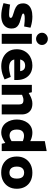

<svg xmlns="http://www.w3.org/2000/svg" viewBox="1204 -2034 839 3288"><g transform="rotate(90 1624.0 -390.5)"><path d="M249 8Q204 8 157 0Q110 -8 63 -22L34 -31L59 -144L85 -139Q123 -133 158 -129.5Q193 -126 226 -126Q256 -126 271.5 -132.5Q287 -139 287 -154Q287 -163 281 -170Q275 -177 257.5 -185Q240 -193 205 -203Q141 -221 104.5 -242Q68 -263 53 -293Q38 -323 38 -369Q39 -421 67.5 -455.5Q96 -490 146 -507.5Q196 -525 264 -525Q306 -525 349.5 -518.5Q393 -512 438 -498L455 -492L434 -384L413 -386Q376 -391 346.5 -392.5Q317 -394 296 -394Q257 -394 235 -388Q213 -382 213 -370Q213 -360 219.5 -354.5Q226 -349 248.5 -342Q271 -335 317 -322Q374 -308 407 -287.5Q440 -267 454.5 -238.5Q469 -210 469 -169Q469 -110 440.5 -70.5Q412 -31 363 -11.5Q314 8 249 8Z M561 0V-516H731V0ZM646 -588Q618 -588 593.5 -602Q569 -616 555 -639Q541 -662 541 -689Q541 -717 555 -739.5Q569 -762 593.5 -776Q618 -790 646 -790Q675 -790 699 -776Q723 -762 737 -739.5Q751 -717 751 -689Q751 -662 737 -639Q723 -616 699 -602Q675 -588 646 -588Z M1113 8Q1034 8 968.5 -22.5Q903 -53 863.5 -112.5Q824 -172 824 -257Q824 -321 846.5 -371Q869 -421 907.5 -455.5Q946 -490 996 -507.5Q1046 -525 1101 -525Q1181 -525 1236.5 -491.5Q1292 -458 1321.5 -398Q1351 -338 1351 -258V-215H999Q1006 -183 1025 -163.5Q1044 -144 1072.5 -135Q1101 -126 1137 -126Q1162 -126 1190.5 -130Q1219 -134 1249 -142L1298 -154L1341 -49L1293 -29Q1248 -10 1202 -1Q1156 8 1113 8ZM999 -316H1199Q1193 -358 1170 -379.5Q1147 -401 1104 -401Q1077 -401 1055.5 -392Q1034 -383 1020 -364Q1006 -345 999 -316Z M1434 0V-516H1560L1573 -462L1607 -481Q1643 -501 1680 -513Q1717 -525 1754 -525Q1818 -525 1858.5 -501.5Q1899 -478 1919.5 -437.5Q1940 -397 1940 -346V0H1769V-302Q1769 -336 1752 -354Q1735 -372 1691 -372Q1675 -372 1660.5 -368.5Q1646 -365 1631 -358L1604 -348V0Z M2254 8Q2195 8 2152.5 -14.5Q2110 -37 2082.5 -75.5Q2055 -114 2041 -161.5Q2027 -209 2027 -258Q2027 -309 2041 -356.5Q2055 -404 2083 -442Q2111 -480 2153.5 -502.5Q2196 -525 2254 -525Q2281 -525 2314 -518.5Q2347 -512 2375 -499L2397 -489V-738L2568 -770V0H2442L2429 -61L2398 -41Q2363 -19 2326.5 -5.5Q2290 8 2254 8ZM2199 -259Q2199 -216 2211 -188.5Q2223 -161 2246.5 -147.5Q2270 -134 2304 -134Q2319 -134 2336 -138.5Q2353 -143 2371 -153L2397 -168V-361L2369 -371Q2355 -376 2338.5 -379Q2322 -382 2306 -382Q2274 -382 2250 -369.5Q2226 -357 2212.5 -330.5Q2199 -304 2199 -259Z M2936 9Q2850 9 2789 -24.5Q2728 -58 2694.5 -118Q2661 -178 2661 -258Q2661 -339 2696 -399Q2731 -459 2793 -492Q2855 -525 2939 -525Q3024 -525 3085.5 -491.5Q3147 -458 3180 -398Q3213 -338 3213 -258Q3213 -178 3178 -118Q3143 -58 3081 -24.5Q3019 9 2936 9ZM2937 -132Q2969 -132 2992 -145.5Q3015 -159 3027 -187Q3039 -215 3039 -258Q3039 -302 3027.5 -329.5Q3016 -357 2993 -370.5Q2970 -384 2937 -384Q2906 -384 2882.5 -370.5Q2859 -357 2846 -329.5Q2833 -302 2833 -258Q2833 -215 2846 -187Q2859 -159 2882 -145.5Q2905 -132 2937 -132Z"/></g></svg>

Font: REM Medium
Style: Bold
Weight: 700
Version: Version 1.005;gftools[0.9.28]